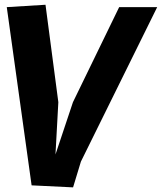

<svg xmlns="http://www.w3.org/2000/svg" viewBox="-20 -780 690 808"><path d="M641.5 -750H481.5L287 -350L213.5 -130L225.5 -350L171.5 -760L8.5 -750L113 0L287.5 8.5L320.5 -100Z"/></svg>

Font: B612
Style: Regular
Weight: 700
Italic angle: -10°
Designer: Nicolas Chauveau, Thomas Paillot, Jonathan Favre-Lamarine, Jean-Luc Vinot
Foundry: AIRBUS
Version: Version 1.008